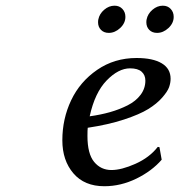

<svg xmlns="http://www.w3.org/2000/svg" viewBox="-20 -642 628 672"><path d="M287.1 -194.8Q286.1 -188 286.1 -166Q286.1 -103.5 309.6 -75.2Q333 -46.9 370.1 -46.9Q405.3 -46.9 454.3 -68.8Q503.4 -90.8 532.2 -127.9L538.1 -127L545.9 -83Q511.7 -43.5 457.3 -16.8Q402.8 9.8 345.2 9.8Q275.4 9.8 236.8 -35.4Q198.2 -80.6 198.2 -150.9Q198.2 -226.1 229 -291Q259.8 -356 320.1 -397.5Q380.4 -439 458 -439Q515.1 -439 546.1 -420.4Q577.1 -401.9 577.1 -366.2Q577.1 -352.1 571.8 -336.9Q566.4 -321.8 547.6 -300.3Q528.8 -278.8 498.8 -260.3Q468.8 -241.7 413.8 -223.6Q358.9 -205.6 287.1 -194.8ZM488.8 -359.9Q488.8 -379.4 475.6 -391.1Q462.4 -402.8 435.1 -402.8Q394.5 -402.8 353.3 -360.4Q312 -317.9 293.9 -234.9Q332 -240.2 365 -249.5Q397.9 -258.8 426.8 -273.4Q455.6 -288.1 472.2 -310.3Q488.8 -332.5 488.8 -359.9ZM324.2 -574.2Q328.1 -593.8 344.7 -607.9Q361.3 -622.1 380.9 -622.1Q397.9 -622.1 408.4 -610.8Q418.9 -599.6 418.9 -583Q418.9 -561 400.6 -543.9Q382.3 -526.9 360.8 -526.9Q343.8 -526.9 333.5 -537.4Q323.2 -547.9 323.2 -564Q323.2 -570.3 324.2 -574.2ZM493.2 -574.2Q497.1 -593.8 513.7 -607.9Q530.3 -622.1 549.8 -622.1Q566.9 -622.1 577.4 -610.8Q587.9 -599.6 587.9 -583Q587.9 -561 569.6 -543.9Q551.3 -526.9 529.8 -526.9Q512.7 -526.9 502.4 -537.4Q492.2 -547.9 492.2 -564Q492.2 -570.3 493.2 -574.2Z"/></svg>

Font: Linear Smooth
Style: Italic
Weight: 400
Designer: Philipp H. Poll, Flanker
Foundry: Philipp H. Poll, reworked by Flanker
Version: Version 1.061 | FøM Fix